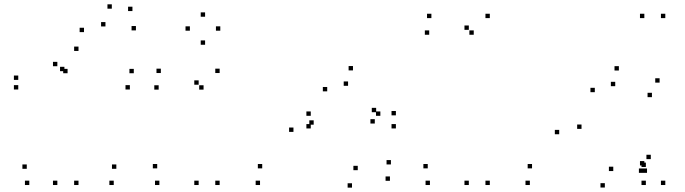

<svg xmlns="http://www.w3.org/2000/svg" viewBox="-20 -838 3140 880"><path d="M492.5 -798.2V-818.2H472.5V-798.2ZM242.8 -534.5V-554.5H222.8V-534.5ZM242.8 10V-10H222.8V10ZM339.8 10V-10H319.8V10ZM339.8 -604.5V-624.5H319.8V-604.5ZM365 -690.8V-710.8H345V-690.8ZM463.3 -716.8V-736.8H443.3V-716.8ZM603 -698.7V-718.7H583V-698.7ZM587 -787.3V-807.3H567V-787.3ZM501.3 10V-10H481.3V10ZM513.2 -64.3V-84.3H493.2V-64.3ZM102.7 -64.3V-84.3H82.7V-64.3ZM114.3 10V-10H94.3V10ZM275.2 -511.8V-531.8H255.2V-511.8ZM63.7 -471.8V-491.8H43.7V-471.8ZM63.7 -427.8V-447.8H43.7V-427.8ZM575.2 -427.8V-447.8H555.2V-427.8ZM593.2 -502.3V-522.3H573.2V-502.3ZM289.7 -502.3V-522.3H269.7V-502.3Z M707.2 -427.2V-447.2H687.2V-427.2ZM913 -427.2V-447.2H893V-427.2ZM890.5 -449.7V-469.7H870.5V-449.7ZM890.5 10V-10H870.5V10ZM986.7 10V-10H966.7V10ZM986.7 -503.3V-523.3H966.7V-503.3ZM717.2 -503.3V-523.3H697.2V-503.3ZM1171.8 10V-10H1151.8V10ZM1181.8 -66.3V-86.3H1161.8V-66.3ZM700.5 -66.3V-86.3H680.5V-66.3ZM710.5 10V-10H690.5V10ZM989.7 -697.3V-717.3H969.7V-697.3ZM920 -761.3V-781.3H900V-761.3ZM850.3 -697.3V-717.3H830.3V-697.3ZM920 -632.8V-652.8H900V-632.8Z M1575.3 -444.7V-464.7H1555.3V-444.7ZM1704 -323.7V-343.7H1684V-323.7ZM1697.8 -271.8V-291.8H1677.8V-271.8ZM1723.3 -307.2V-327.2H1703.3V-307.2ZM1404.3 -307.2V-327.2H1384.3V-307.2ZM1404.3 -249.3V-269.3H1384.3V-249.3ZM1794.5 -249.3V-269.3H1774.5V-249.3ZM1794.5 -309.3V-329.3H1774.5V-309.3ZM1597.8 -515.3V-535.3H1577.8V-515.3ZM1325 -233.5V-253.5H1305V-233.5ZM1593.3 22V2H1573.3V22ZM1767.2 -9.3V-29.3H1747.2V-9.3ZM1771.7 -84.3V-104.3H1751.7V-84.3ZM1619.7 -58V-78H1599.7V-58ZM1417.7 -266.5V-286.5H1397.7V-266.5ZM1479.7 -419.3V-439.3H1459.7V-419.3Z M2225 -755V-775H2205V-755ZM1957.2 -755V-775H1937.2V-755ZM1947.2 -678.7V-698.7H1927.2V-678.7ZM2151.3 -678.7V-698.7H2131.3V-678.7ZM2128.8 -701.2V-721.2H2108.8V-701.2ZM2128.8 10V-10H2108.8V10ZM2225 10V-10H2205V10ZM2408.5 10V-10H2388.5V10ZM2418.5 -66.3V-86.3H2398.5V-66.3ZM1940.5 -66.3V-86.3H1920.5V-66.3ZM1950.5 10V-10H1930.5V10Z M2940.2 -72.7V-92.7H2920.2V-72.7ZM2940.2 10V-10H2920.2V10ZM3029.3 10V-10H3009.3V10ZM3029.3 -755V-775H3009.3V-755ZM2933.2 -755V-775H2913.2V-755ZM2933.2 -79.7V-99.7H2913.2V-79.7ZM2752.2 21.5V1.5H2732.2V21.5ZM2928.3 -45.8V-65.8H2908.3V-45.8ZM2945.5 -45.8V-65.8H2925.5V-45.8ZM2962.8 -108.7V-128.7H2942.8V-108.7ZM2790.8 -54V-74H2770.8V-54ZM2645.3 -247.3V-267.3H2625.3V-247.3ZM2706.2 -415.5V-435.5H2686.2V-415.5ZM2799.8 -443V-463H2779.8V-443ZM2968 -392.7V-412.7H2948V-392.7ZM3003.2 -459.3V-479.3H2983.2V-459.3ZM2816.5 -514.8V-534.8H2796.5V-514.8ZM2543 -222.7V-242.7H2523V-222.7Z"/></svg>

Font: Monaspace Argon Dots Var
Style: Regular
Weight: 400
Designer: Riley Cran and the Lettermatic Team
Version: Version 1.100 (Monaspace Argon Dots)